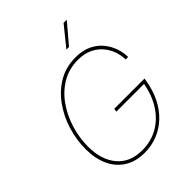

<svg xmlns="http://www.w3.org/2000/svg" viewBox="-264 -1084 1231 1231"><g transform="rotate(-45 352.0 -468.5)"><path d="M314.9 9.8Q235.8 9.8 179.4 -25.4Q123 -60.5 93.3 -124.5Q63.5 -188.5 63.5 -274.4Q63.5 -358.9 88.9 -441.2Q114.3 -523.4 162.4 -590.3Q210.4 -657.2 278.8 -697.3Q347.2 -737.3 433.6 -737.3Q497.6 -737.3 543.2 -715.3Q588.9 -693.4 617.7 -657.7Q646.5 -622.1 660.4 -580.6Q674.3 -539.1 674.3 -500H651.9Q651.4 -537.1 638.4 -575Q625.5 -612.8 598.6 -644.5Q571.8 -676.3 530.5 -695.6Q489.3 -714.8 433.1 -714.8Q352.1 -714.8 287.6 -676.5Q223.1 -638.2 178.2 -574.2Q133.3 -510.3 109.6 -432.1Q85.9 -354 85.9 -274.4Q85.9 -155.8 145.8 -84.2Q205.6 -12.7 315.9 -12.7Q395.5 -12.7 460 -49.3Q524.4 -85.9 567.1 -153.1Q609.9 -220.2 625 -311.5L634.3 -305.7H372.6L376.5 -328.1H650.9L647 -305.7Q634.8 -233.9 605.5 -175.8Q576.2 -117.7 532.7 -76.2Q489.3 -34.7 434.1 -12.5Q378.9 9.8 314.9 9.8ZM427.7 -813.5 536.1 -947.3H564.9L451.7 -813.5Z"/></g></svg>

Font: Inter 24pt Thin
Style: Italic
Weight: 250
Italic angle: -9.3988°
Version: Version 4.001;git-66647c0bb